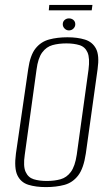

<svg xmlns="http://www.w3.org/2000/svg" viewBox="-20 -751 450 783"><path d="M167 12Q126 12 95.5 2.5Q65 -7 51 -36Q37 -65 45 -125L95 -469Q103 -526 125 -553.5Q147 -581 180.5 -590Q214 -599 255 -599Q296 -599 326.5 -589.5Q357 -580 371.5 -552.5Q386 -525 378 -469L330 -125Q321 -64 298.5 -35Q276 -6 242.5 3Q209 12 167 12ZM171 -13Q202 -13 227 -20Q252 -27 269 -50Q286 -73 293 -120L341 -467Q347 -514 337 -537Q327 -560 304 -567Q281 -574 251 -574Q219 -574 194 -567Q169 -560 152 -537Q135 -514 129 -467L81 -120Q74 -73 84.5 -50Q95 -27 117.5 -20Q140 -13 171 -13ZM261 -627Q251 -627 243.5 -634.5Q236 -642 236 -652Q236 -663 243.5 -669.5Q251 -676 261 -676Q272 -676 279.5 -669.5Q287 -663 287 -652Q287 -642 279.5 -634.5Q272 -627 261 -627ZM179 -709 181 -731H357L354 -709Z"/></svg>

Font: Alumni Sans ExtraLight
Style: Italic
Weight: 250
Italic angle: -8°
Version: Version 1.016